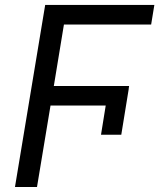

<svg xmlns="http://www.w3.org/2000/svg" viewBox="-20 -747 671 767"><path d="M494.3 -392H494L495.7 -403.4H195L235.4 -649.1H583.8L596.6 -727.3H160.5L39.8 0H127.8L181.8 -325.3H402.3L383.5 -208.8H464.5Z"/></svg>

Font: Margiela Sans
Style: Italic
Weight: 400
Italic angle: -9.39999°
Designer: Stefan Endress, Andreas Faust
Version: Version 1.100;FEAKit 1.0